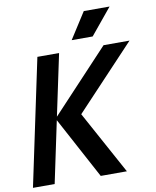

<svg xmlns="http://www.w3.org/2000/svg" viewBox="-118 -989 863 1063"><g transform="rotate(-10 314.0 -457.5)"><path d="M-20 0 130 -710H252L179 -365L502 -710H648L314 -355L508 0H361L175 -346L102 0ZM333 -768 427 -915H572L451 -768Z"/></g></svg>

Font: Geist Mono
Style: Bold Italic
Weight: 700
Italic angle: -12°
Monospace: yes
Designer: Basement.studio, Andrés Briganti, Mateo Zaragoza
Foundry: Basement.studio, Vercel, Andrés Briganti, Guido Ferreyra, Mateo Zaragoza
Version: Version 1.500; ttfautohint (v1.8.4.7-5d5b)